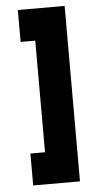

<svg xmlns="http://www.w3.org/2000/svg" viewBox="-53 -752 381 785"><g transform="rotate(-5 138.0 -360.0)"><path d="M51 0V-131H111V-589H51V-720H243V0Z"/></g></svg>

Font: Orbitron
Style: Bold
Weight: 700
Designer: Matt McInerney
Foundry: The League of Moveable Type
Version: Version 2.001